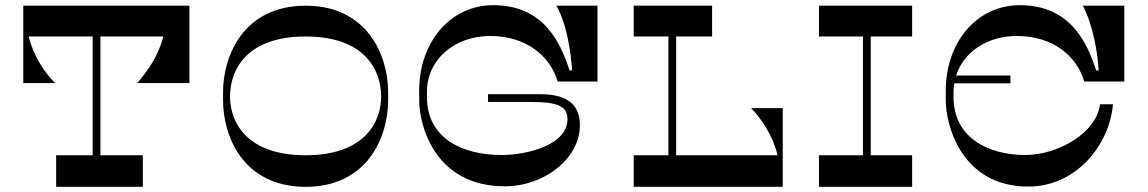

<svg xmlns="http://www.w3.org/2000/svg" viewBox="-20 -722 4435 742"><path d="M712 -401V-699H708V-700H70V-401H193C152 -442 109 -506 91 -581H338V-122H197V0H532V-122H368V-581H611C593 -508 551 -447 510 -401Z M1480 -366C1480 -506 1401 -700 1161 -700C921 -700 842 -506 842 -366V-334C842 -194 921 0 1161 0C1401 0 1480 -194 1480 -334ZM1161 -122C934 -122 869 -249 869 -349C869 -453 934 -581 1161 -581C1388 -581 1453 -453 1453 -349C1453 -249 1388 -122 1161 -122Z M1874 -583C2015 -583 2107 -504 2135 -407H2289V-700H2130C2170 -632 2187 -517 2191 -450H2181C2147 -555 2083 -702 1886 -702C1719 -702 1600 -557 1600 -373V-334C1600 -238 1660 -2 1931 -2C2085 -2 2221 -111 2221 -237C2221 -305 2188 -358 2067 -358H1866V-328H2032C2130 -328 2173 -314 2173 -262C2173 -159 2012 -123 1918 -123C1766 -123 1630 -188 1630 -347V-367C1630 -493 1738 -583 1874 -583Z M2883 -304C2925 -260 2967 -197 2985 -122H2593V-581H2732V-700H2429V-581H2563V-122H2429V0H3005V-304Z M3505 -581V-700H3145V-581H3315V-122H3145V0H3505V-122H3345V-581Z M3909 -583C4051 -583 4142 -504 4170 -407H4325V-700H4165C4205 -622 4222 -517 4226 -450H4216C4182 -555 4118 -702 3921 -702C3754 -702 3635 -557 3635 -373V-334C3635 -238 3696 -1 3954 -1C4141 -1 4269 -165 4281 -319H4231C4219 -210 4070 -123 3942 -123C3802 -123 3665 -188 3665 -347V-367C3665 -378 3666 -389 3668 -400H3885V-430H3675C3704 -522 3797 -583 3909 -583Z"/></svg>

Font: Space Cowgirl Medium
Style: Regular
Weight: 600
Designer: Valery Marier
Foundry: Valery Marier
Version: Version 1.000;hotconv 1.0.109;makeotfexe 2.5.65596